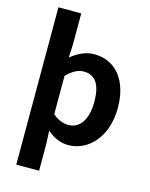

<svg xmlns="http://www.w3.org/2000/svg" viewBox="-145 -889 933 1194"><g transform="rotate(15 322.0 -291.5)"><path d="M79 215H226V44L222 -42C263 -7 306 14 360 14C483 14 598 -97 598 -289C598 -461 513 -574 370 -574C316 -574 265 -548 222 -513L226 -598V-798H79ZM328 -107C297 -107 262 -118 226 -149V-396C264 -434 298 -453 336 -453C413 -453 447 -394 447 -287C447 -165 394 -107 328 -107Z"/></g></svg>

Font: Source Han Sans KR
Style: Bold
Weight: 700
Designer: Ryoko NISHIZUKA 西塚涼子 (kana, bopomofo & ideographs); Paul D. Hunt (Latin, Greek & Cyrillic); Sandoll Communications 산돌커뮤니
Foundry: Adobe
Version: Version 2.004;hotconv 1.0.118;makeotfexe 2.5.65603